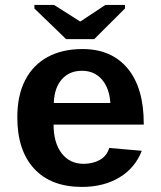

<svg xmlns="http://www.w3.org/2000/svg" viewBox="-20 -733 640 763"><path d="M305.7 9.8Q182.6 9.8 115.7 -62.7Q48.8 -135.3 48.8 -266.6Q48.8 -354.5 80.3 -415Q111.8 -475.6 169.9 -506.8Q228 -538.1 307.6 -538.1Q423.3 -538.1 487.3 -460.9Q551.3 -383.8 551.3 -241.7V-237.8H192.9Q192.9 -166 224.9 -124Q256.8 -82 312.5 -82Q348.6 -82 376.5 -97.4Q404.3 -112.8 414.1 -145L543.5 -133.8Q516.6 -64.9 454.1 -27.6Q391.6 9.8 305.7 9.8ZM305.7 -451.7Q255.4 -451.7 225.6 -417.7Q195.8 -383.8 193.8 -323.7H418.5Q415 -382.3 385 -417Q355 -451.7 305.7 -451.7ZM354.5 -577.6H242.7L116.7 -699.2V-713.4H194.8L297.9 -647.9H299.8L398.9 -713.4H476.6V-699.2Z"/></svg>

Font: Cousine
Style: Bold
Weight: 700
Monospace: yes
Designer: Steve Matteson
Foundry: Ascender Corporation
Version: Version 1.20